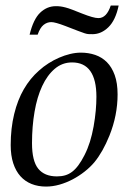

<svg xmlns="http://www.w3.org/2000/svg" viewBox="-20 -669 484 700"><path d="M19 -140.1Q19 -201.2 31.7 -253.2Q44.4 -305.2 66.9 -343.8Q89.8 -383.3 122.1 -411.6Q138.2 -426.3 157 -438.2Q175.8 -450.2 195.6 -458.7Q215.3 -467.3 235.6 -472.2Q255.9 -477.1 274.9 -477.1Q302.7 -477.1 327.1 -468.8Q351.6 -460.4 369.6 -442.4Q387.7 -424.3 398.2 -395.3Q408.7 -366.2 408.7 -324.7Q408.7 -248.5 378.9 -174.3Q355 -115.2 324.2 -77.6Q309.1 -59.6 288.6 -43.5Q268.1 -27.3 244.9 -15.1Q221.7 -2.9 196.8 4.2Q171.9 11.2 147.9 11.2Q118.7 11.2 95 1.7Q71.3 -7.8 54.4 -26.6Q37.6 -45.4 28.3 -73.7Q19 -102.1 19 -140.1ZM96.7 -147Q96.7 -82 119.4 -54Q142.1 -25.9 187.5 -25.9Q204.1 -25.9 217.5 -29.8Q231 -33.7 242.9 -42.7Q254.9 -51.8 265.9 -66.7Q276.9 -81.5 288.1 -103.5Q299.8 -126.5 307.9 -152.3Q315.9 -178.2 321.3 -208Q326.7 -238.8 329.1 -265.6Q331.5 -292.5 331.5 -316.4Q331.5 -378.4 309.3 -409.9Q287.1 -441.4 242.7 -441.4Q207 -441.4 179.7 -418.2Q152.3 -395 133.8 -355.2Q115.2 -315.4 106 -261.7Q96.7 -208 96.7 -147ZM117.2 -542.5H87.9Q101.6 -599.1 126.5 -622.8Q151.4 -646.5 183.6 -646.5Q192.9 -646.5 200.7 -645.5Q208.5 -644.5 218.8 -641.8Q229 -639.2 243.2 -633.8Q257.3 -628.4 279.3 -619.6Q300.3 -611.3 314.9 -607.2Q329.6 -603 338.9 -603Q368.7 -603 383.8 -648.9H412.6Q401.4 -595.2 375.2 -569.8Q349.1 -544.4 317.4 -544.4Q308.1 -544.4 302.7 -544.7Q297.4 -544.9 288.8 -547.6Q280.3 -550.3 264.4 -556.4Q248.5 -562.5 218.3 -574.2Q181.2 -588.4 167 -588.4Q151.4 -588.4 138.7 -578.1Q126 -567.9 117.2 -542.5Z"/></svg>

Font: XB Kayhan
Style: Italic
Weight: 400
Italic angle: -12°
Designer: Behnam
Foundry: Irmug
Version: Version 7.300 2009